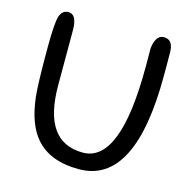

<svg xmlns="http://www.w3.org/2000/svg" viewBox="-109 -841 956 967"><g transform="rotate(15 368.5 -357.5)"><path d="M385.7 19.5Q233.9 19.5 159.2 -67.9Q98.6 -138.2 83 -275.9Q75.7 -337.9 75.7 -523.4Q75.7 -591.8 78.6 -633.8Q81.5 -678.2 87.4 -695.8Q99.6 -731.4 131.3 -731.4Q176.3 -731.4 176.3 -648.9V-362.3Q176.3 -66.4 383.3 -66.4Q578.1 -66.4 578.1 -564.5Q578.1 -583 578.1 -612.3Q577.6 -641.6 577.6 -651.4Q577.6 -681.6 588.4 -704.6Q602.1 -733.9 628.9 -733.9Q677.7 -733.9 677.7 -667Q677.7 -647 678.2 -606.4Q678.2 -565.9 678.2 -545.9Q678.2 19.5 385.7 19.5Z"/></g></svg>

Font: Righma Çiddhi
Style: Regular
Weight: 400
Designer: R.S. Wihananto
Foundry: R.S. Wihananto
Version: Version 2.0.1